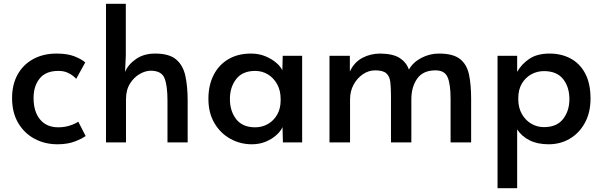

<svg xmlns="http://www.w3.org/2000/svg" viewBox="-20 -755 3195 1018"><path d="M285 10Q218 10 163.5 -19Q109 -48 76.5 -103Q44 -158 44 -235Q44 -307 73.5 -360Q103 -413 156.5 -442Q210 -471 280 -471Q338 -471 375.5 -456Q413 -441 432 -424L384 -337Q380 -342 368 -352Q356 -362 336.5 -370.5Q317 -379 289 -379Q223 -379 190.5 -339Q158 -299 158 -236Q158 -163 192.5 -121.5Q227 -80 289 -80Q322 -80 351 -89.5Q380 -99 395 -110L434 -34Q416 -20 377 -5Q338 10 285 10Z M542 0V-735H647V-459L643 -374Q661 -415 702.5 -443Q744 -471 802 -471Q876 -471 913 -440.5Q950 -410 962.5 -354Q975 -298 975 -221V0H868V-222Q868 -302 852 -341Q836 -380 779 -380Q751 -380 720.5 -362.5Q690 -345 669 -311.5Q648 -278 648 -228V0Z M1315 10Q1254 10 1201.5 -19Q1149 -48 1117 -102Q1085 -156 1085 -231Q1085 -303 1112.5 -357Q1140 -411 1190.5 -441Q1241 -471 1311 -471Q1353 -471 1387.5 -456.5Q1422 -442 1445.5 -421.5Q1469 -401 1477 -382L1479 -459H1582V0H1480L1478 -81Q1468 -59 1444.5 -38Q1421 -17 1388 -3.5Q1355 10 1315 10ZM1333 -80Q1370 -80 1400.5 -97.5Q1431 -115 1449.5 -147Q1468 -179 1468 -223V-230Q1468 -275 1449.5 -308.5Q1431 -342 1400.5 -360.5Q1370 -379 1333 -379Q1266 -379 1232.5 -336Q1199 -293 1199 -230Q1199 -166 1232.5 -123Q1266 -80 1333 -80Z M1727 0V-459H1835V-376Q1858 -425 1901 -448Q1944 -471 1997 -471Q2065 -470 2100 -447Q2135 -424 2148 -386Q2170 -425 2214 -448Q2258 -471 2307 -471Q2382 -471 2418.5 -442.5Q2455 -414 2466.5 -360.5Q2478 -307 2478 -230V0H2369V-231Q2369 -308 2353.5 -345Q2338 -382 2289 -382Q2223 -382 2192 -338Q2161 -294 2161 -228V0H2053V-247Q2053 -290 2049.5 -320Q2046 -350 2028.5 -366Q2011 -382 1969 -382Q1934 -382 1903.5 -361Q1873 -340 1854.5 -305.5Q1836 -271 1836 -228V0Z M2618 243V-459H2722V-374Q2745 -415 2786.5 -443Q2828 -471 2894 -471Q2956 -471 3005 -445Q3054 -419 3082.5 -366Q3111 -313 3111 -232Q3111 -158 3081 -103.5Q3051 -49 3001 -19.5Q2951 10 2889 10Q2830 10 2788 -11Q2746 -32 2722 -69V243ZM2864 -81Q2932 -81 2965.5 -124Q2999 -167 2999 -229Q2999 -294 2965.5 -336Q2932 -378 2864 -378Q2828 -378 2797 -361Q2766 -344 2747 -312Q2728 -280 2728 -235V-228Q2728 -184 2747 -150.5Q2766 -117 2797 -99Q2828 -81 2864 -81Z"/></svg>

Font: Alata
Style: Regular
Weight: 400
Designer: Spyros Zevelakis, Eben Sorkin
Foundry: Spyros Zevelakis
Version: Version 1.005; ttfautohint (v1.8.4.7-5d5b)